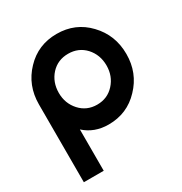

<svg xmlns="http://www.w3.org/2000/svg" viewBox="-166 -637 914 962"><g transform="rotate(-30 290.5 -156.0)"><path d="M296 -397Q356 -397 395 -355Q434 -312 434 -250Q434 -189 395 -146Q356 -103 296 -103Q236 -103 197 -146Q158 -189 158 -250Q158 -312 197 -355Q236 -397 296 -397ZM296 -512Q188 -512 116 -436Q43 -360 43 -250V200H158V-39Q214 12 296 12Q404 12 476 -65Q549 -141 549 -250Q549 -360 476 -436Q404 -512 296 -512Z"/></g></svg>

Font: Unageo
Style: SemiBold
Weight: 600
Designer: Richard Sepsi
Foundry: Richard Sepsi
Version: Version 2.000